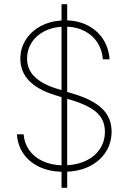

<svg xmlns="http://www.w3.org/2000/svg" viewBox="-20 -816 618 925"><path d="M276.4 11.7Q214.4 9.8 166.7 -13.4Q119.1 -36.6 92 -76.9Q64.9 -117.2 61.5 -168.9H93.8Q97.2 -126 120.6 -92.8Q144 -59.6 184.1 -40.5Q224.1 -21.5 276.4 -19.5V-348.1L246.1 -357.4Q162.1 -383.3 120.1 -427Q78.1 -470.7 78.1 -533.2Q78.1 -583 103.8 -623.8Q129.4 -664.6 174.6 -689.2Q219.7 -713.9 276.4 -717.3V-795.9H303.7V-717.8Q361.8 -715.8 407 -691.2Q452.1 -666.5 478.3 -624.8Q504.4 -583 507.8 -530.3H475.6Q472.2 -574.7 450.2 -609.6Q428.2 -644.5 390.4 -665Q352.5 -685.5 303.7 -687.5V-373L335.9 -363.3Q425.8 -336.4 471.7 -293Q517.6 -249.5 517.6 -181.6Q517.6 -128.4 491 -85.7Q464.4 -43 416 -17.3Q367.7 8.3 303.7 11.2V88.9H276.4ZM256.8 -387.7 276.4 -381.8V-687Q228 -684.1 190.2 -663.6Q152.3 -643.1 131.3 -609.4Q110.4 -575.7 110.4 -534.2Q110.4 -481.4 147.5 -445.6Q184.6 -409.7 256.8 -387.7ZM485.4 -181.6Q485.4 -237.3 447.5 -272.5Q409.7 -307.6 327.1 -333L303.7 -339.8V-20Q357.9 -22.9 398.9 -43.9Q439.9 -64.9 462.6 -100.6Q485.4 -136.2 485.4 -181.6Z"/></svg>

Font: Pretendard GOV Thin
Style: Regular
Weight: 100
Designer: Base glyphs from Inter by Rasmus Andersson; Hangeul glyphs from Noto Sans CJK(Source Han Sans) by Jang Soo-young and Kan
Foundry: Kil Hyung-jin
Version: Version 1.309